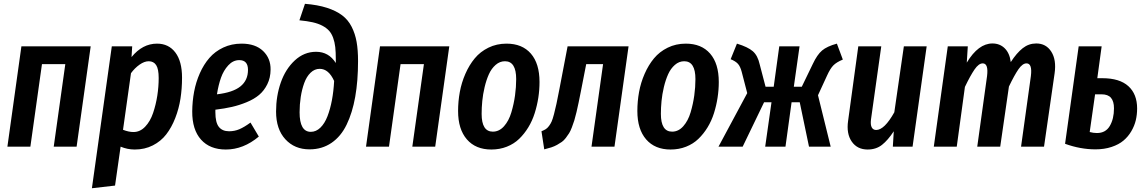

<svg xmlns="http://www.w3.org/2000/svg" viewBox="-20 -773 6040 1012"><path d="M263.2 0 324.2 -435.1H201.2L140.1 0H19L92.8 -528.8H458L383.8 0Z M464.4 219.2 569.3 -528.8H676.8L673.3 -472.2Q731 -543 807.6 -543Q869.1 -543 904.3 -496.3Q939.5 -449.7 939.5 -363.8Q939.5 -306.2 931.2 -252.9Q922.9 -199.7 903.6 -150.4Q884.3 -101.1 856.2 -64.7Q828.1 -28.3 785.4 -6.6Q742.7 15.1 690.4 15.1Q651.4 15.1 615.7 0L586.4 205.1ZM683.6 -77.1Q718.3 -77.1 745.1 -105.2Q772 -133.3 786.9 -177.5Q801.8 -221.7 809.1 -268.8Q816.4 -315.9 816.4 -361.8Q816.4 -409.2 803.2 -429.7Q790 -450.2 763.7 -450.2Q741.2 -450.2 715.8 -432.4Q690.4 -414.6 670.4 -387.2L628.4 -88.9Q658.2 -77.1 683.6 -77.1Z M1253.4 -543Q1326.2 -543 1366.7 -504.2Q1407.2 -465.3 1406.2 -405.8Q1405.8 -362.8 1388.9 -328.9Q1372.1 -294.9 1345.7 -272.7Q1319.3 -250.5 1280.3 -234.4Q1241.2 -218.3 1202.4 -209.5Q1163.6 -200.7 1115.2 -194.8V-181.2Q1115.2 -127.4 1133.5 -104.2Q1151.9 -81.1 1187.5 -81.1Q1216.3 -81.1 1241.9 -92Q1267.6 -103 1300.3 -127L1344.2 -53.2Q1262.7 15.1 1170.4 15.1Q1086.4 15.1 1039.6 -37.1Q992.7 -89.4 993.2 -186Q993.7 -239.7 1003.2 -290Q1012.7 -340.3 1033.2 -386.7Q1053.7 -433.1 1083.5 -467.5Q1113.3 -502 1157 -522.5Q1200.7 -543 1253.4 -543ZM1123.5 -275.9Q1207.5 -285.6 1247.3 -317.6Q1287.1 -349.6 1287.1 -404.8Q1287.1 -456.1 1241.2 -456.1Q1208.5 -456.1 1183.3 -428.7Q1158.2 -401.4 1144.8 -363.3Q1131.3 -325.2 1123.5 -275.9Z M1611.3 14.2Q1532.7 14.2 1483.9 -39.1Q1435.1 -92.3 1435.1 -185.1Q1435.1 -266.6 1460 -337.9Q1484.9 -409.2 1533.9 -454.6Q1583 -500 1646 -500Q1712.9 -500 1750 -440.9V-460Q1750 -498 1747.1 -524.7Q1744.1 -551.3 1735.8 -574Q1727.5 -596.7 1714.1 -611.3Q1700.7 -626 1679 -637.5Q1657.2 -648.9 1628.2 -655.5Q1599.1 -662.1 1558.1 -666L1587.4 -752.9Q1654.3 -747.6 1702.9 -731.9Q1751.5 -716.3 1783.2 -692.4Q1814.9 -668.5 1833.5 -631.8Q1852.1 -595.2 1859.6 -552.2Q1867.2 -509.3 1867.2 -451.2Q1867.2 -346.2 1852.3 -262.5Q1837.4 -178.7 1807.1 -116.2Q1776.9 -53.7 1727.1 -19.8Q1677.2 14.2 1611.3 14.2ZM1618.2 -78.1Q1646 -78.1 1668.7 -100.1Q1691.4 -122.1 1706.1 -160.2Q1720.7 -198.2 1729.5 -245.1Q1738.3 -292 1741.2 -346.2Q1712.4 -410.2 1665 -410.2Q1638.2 -410.2 1616.9 -389.6Q1595.7 -369.1 1583.5 -335.2Q1571.3 -301.3 1565.2 -262Q1559.1 -222.7 1559.1 -181.2Q1559.1 -78.1 1618.2 -78.1Z M2153.3 0 2214.4 -435.1H2091.3L2030.3 0H1909.2L1982.9 -528.8H2348.1L2273.9 0Z M2569.8 15.1Q2487.3 15.1 2440.9 -38.3Q2394.5 -91.8 2394.5 -188Q2394.5 -238.8 2403.6 -288.1Q2412.6 -337.4 2432.9 -383.8Q2453.1 -430.2 2482.2 -465.3Q2511.2 -500.5 2554.4 -521.7Q2597.7 -543 2649.9 -543Q2732.4 -543 2778.1 -490.5Q2823.7 -438 2823.7 -340.8Q2823.7 -299.3 2817.4 -258.1Q2811 -216.8 2798.3 -176.5Q2785.6 -136.2 2764.6 -101.8Q2743.7 -67.4 2716.3 -41Q2689 -14.6 2651.4 0.2Q2613.8 15.1 2569.8 15.1ZM2577.6 -79.1Q2611.3 -79.1 2636.7 -107.7Q2662.1 -136.2 2675.3 -180.9Q2688.5 -225.6 2694.6 -269.8Q2700.7 -314 2700.7 -356Q2700.7 -450.2 2641.6 -450.2Q2614.3 -450.2 2592.3 -430.9Q2570.3 -411.6 2556.9 -381.8Q2543.5 -352.1 2534.4 -314Q2525.4 -275.9 2522 -240.7Q2518.6 -205.6 2518.6 -172.9Q2518.6 -79.1 2577.6 -79.1Z M3293 -528.8 3218.8 0H3097.7L3158.7 -435.1H3069.8L3042 -293Q3034.7 -256.3 3030 -233.4Q3025.4 -210.4 3018.8 -182.6Q3012.2 -154.8 3007.1 -138.4Q3002 -122.1 2994.4 -102.1Q2986.8 -82 2979.7 -70.8Q2972.7 -59.6 2962.4 -46.1Q2952.1 -32.7 2941.4 -25.1Q2930.7 -17.6 2916.3 -9.5Q2901.9 -1.5 2885.5 3.9Q2869.1 9.3 2848.6 14.2L2834 -81.1Q2848.1 -86.9 2856.7 -92.3Q2865.2 -97.7 2873.8 -109.1Q2882.3 -120.6 2887.7 -132.8Q2893.1 -145 2900.1 -171.6Q2907.2 -198.2 2913.1 -226.3Q2918.9 -254.4 2928.7 -304.2L2971.7 -528.8Z M3514.6 15.1Q3432.1 15.1 3385.7 -38.3Q3339.4 -91.8 3339.4 -188Q3339.4 -238.8 3348.4 -288.1Q3357.4 -337.4 3377.7 -383.8Q3397.9 -430.2 3427 -465.3Q3456.1 -500.5 3499.3 -521.7Q3542.5 -543 3594.7 -543Q3677.2 -543 3722.9 -490.5Q3768.6 -438 3768.6 -340.8Q3768.6 -299.3 3762.2 -258.1Q3755.9 -216.8 3743.2 -176.5Q3730.5 -136.2 3709.5 -101.8Q3688.5 -67.4 3661.1 -41Q3633.8 -14.6 3596.2 0.2Q3558.6 15.1 3514.6 15.1ZM3522.5 -79.1Q3556.2 -79.1 3581.5 -107.7Q3606.9 -136.2 3620.1 -180.9Q3633.3 -225.6 3639.4 -269.8Q3645.5 -314 3645.5 -356Q3645.5 -450.2 3586.4 -450.2Q3559.1 -450.2 3537.1 -430.9Q3515.1 -411.6 3501.7 -381.8Q3488.3 -352.1 3479.2 -314Q3470.2 -275.9 3466.8 -240.7Q3463.4 -205.6 3463.4 -172.9Q3463.4 -79.1 3522.5 -79.1Z M4391.1 -543 4422.4 -459Q4389.2 -445.3 4372.6 -428.5Q4356 -411.6 4339.4 -375L4291.5 -271L4358.4 0H4244.1L4195.3 -233.9H4152.3L4120.1 0H4013.2L4046.4 -233.9H4007.3L3894.5 0H3767.1L3918.5 -282.2L3889.2 -395Q3881.8 -422.9 3869.6 -436.5Q3857.4 -450.2 3831.1 -460.9L3864.3 -543Q3922.4 -525.4 3948.2 -502.7Q3974.1 -480 3984.4 -433.1L4015.1 -315.9H4058.1L4087.4 -528.8H4194.3L4164.1 -315.9H4206.1L4264.2 -436Q4287.1 -484.9 4313 -506.8Q4338.9 -528.8 4391.1 -543Z M4553.2 15.1Q4498.5 15.1 4469.5 -26.6Q4440.4 -68.4 4450.2 -136.2L4503.9 -528.8H4625L4570.8 -143.1Q4567.4 -115.7 4574.7 -101.8Q4582 -87.9 4598.1 -87.9Q4641.6 -87.9 4693.8 -181.2L4744.1 -528.8H4864.3L4790 0H4686L4690.9 -81.1Q4660.2 -34.2 4628.9 -9.5Q4597.7 15.1 4553.2 15.1Z M5441.9 -543.9Q5493.7 -543.9 5521.2 -500.7Q5548.8 -457.5 5538.6 -386.2L5482.9 0H5361.8L5413.6 -372.1Q5421.9 -439 5390.6 -439Q5369.6 -439 5348.1 -408Q5326.7 -377 5297.9 -316.9L5252 0H5130.9L5182.6 -372.1Q5190.9 -439 5159.7 -439Q5138.7 -439 5116.7 -407Q5094.7 -375 5065.9 -314.9L5022.9 0H4901.9L4975.6 -528.8H5081.1L5075.7 -442.9Q5136.7 -543.9 5210.9 -543.9Q5250 -543.9 5275.9 -518.3Q5301.8 -492.7 5307.6 -445.8Q5338.9 -494.1 5370.6 -519Q5402.3 -543.9 5441.9 -543.9Z M5790.5 -360.8Q5881.3 -360.8 5927.5 -318.8Q5973.6 -276.9 5973.6 -201.2Q5973.6 -168.9 5966.6 -139.2Q5959.5 -109.4 5942.9 -81.1Q5926.3 -52.7 5901.6 -32Q5877 -11.2 5838.9 1.5Q5800.8 14.2 5753.9 14.2Q5674.3 14.2 5593.8 -15.1L5665.5 -528.8H5786.6L5763.7 -360.8ZM5761.7 -71.8Q5807.6 -71.8 5829.6 -109.1Q5851.6 -146.5 5851.6 -202.1Q5851.6 -238.8 5835.9 -257.3Q5820.3 -275.9 5785.6 -275.9H5752L5723.6 -77.1Q5743.2 -71.8 5761.7 -71.8Z"/></svg>

Font: Fira Sans Compressed Medium
Style: Italic
Weight: 500
Width: 3
Italic angle: -8°
Designer: Carrois Corporate & Edenspiekermann AG
Foundry: Carrois Corporate GbR & Edenspiekermann AG
Version: Version 4.203;PS 004.203;hotconv 1.0.88;makeotf.lib2.5.64775